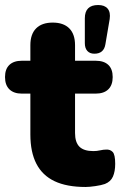

<svg xmlns="http://www.w3.org/2000/svg" viewBox="-31 -734 479 765"><path d="M310 11Q235 11 186.5 -12Q138 -35 114 -81.5Q90 -128 90 -198V-361H56Q24 -361 6.5 -378Q-11 -395 -11 -427Q-11 -459 6.5 -475.5Q24 -492 56 -492H90V-554Q90 -598 113 -621Q136 -644 179 -644Q222 -644 245 -621Q268 -598 268 -554V-492H350Q383 -492 400.5 -475.5Q418 -459 418 -427Q418 -395 400.5 -378Q383 -361 350 -361H268V-204Q268 -167 285.5 -149.5Q303 -132 341 -132Q355 -132 368 -135Q381 -138 392 -138Q408 -139 418 -128.5Q428 -118 428 -81Q428 -51 419 -30.5Q410 -10 387 -1Q373 4 349 7.5Q325 11 310 11ZM345 -520Q327 -520 317 -531Q307 -542 307 -562V-661Q307 -714 360 -714Q386 -714 398 -699.5Q410 -685 406 -658L389 -558Q386 -539 375 -529.5Q364 -520 345 -520Z"/></svg>

Font: Nunito ExtraLight Black
Style: Regular
Weight: 900
Version: Version 3.602